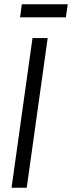

<svg xmlns="http://www.w3.org/2000/svg" viewBox="-20 -878 337 898"><path d="M203 -700 105 0H34L132 -700ZM297 -858 288 -797H74L82 -858Z"/></svg>

Font: Pathway Extreme Condensed Light
Style: Italic
Weight: 300
Width: 3
Italic angle: -8°
Version: Version 1.001;gftools[0.9.26]